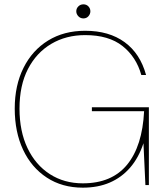

<svg xmlns="http://www.w3.org/2000/svg" viewBox="-20 -854 767 886"><path d="M362 12Q267 12 196 -34.5Q125 -81 86.5 -163Q48 -245 48 -353Q48 -460 88.5 -541Q129 -622 202 -667Q275 -712 373 -712Q483 -712 555 -659.5Q627 -607 654 -508H632Q609 -591 545.5 -641.5Q482 -692 373 -692Q285 -692 216.5 -651.5Q148 -611 109 -535.5Q70 -460 70 -353Q70 -248 107 -170.5Q144 -93 210 -50.5Q276 -8 362 -8Q496 -8 566.5 -94Q637 -180 645 -341H404V-359H667V0H651L642 -193Q620 -126 580.5 -80.5Q541 -35 486.5 -11.5Q432 12 362 12ZM365 -769Q351 -769 341.5 -779Q332 -789 332 -802Q332 -815 341.5 -824.5Q351 -834 365 -834Q379 -834 388 -824.5Q397 -815 397 -802Q397 -789 388 -779Q379 -769 365 -769Z"/></svg>

Font: DM Sans 18pt Thin
Style: Regular
Weight: 250
Designer: Colophon Foundry, Jonny Pinhorn
Foundry: Colophon Foundry
Version: Version 4.004;gftools[0.9.30]